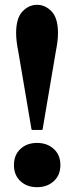

<svg xmlns="http://www.w3.org/2000/svg" viewBox="-20 -770 308 798"><path d="M47 -632Q47 -695 73.5 -722.5Q100 -750 134 -750Q168 -750 194.5 -722.5Q221 -695 221 -632Q221 -600 212 -556L157 -232L155 -230H113L111 -232L56 -556Q47 -600 47 -632ZM134 -176Q176 -176 203.5 -151Q231 -126 231 -84Q231 -42 203.5 -17Q176 8 134 8Q92 8 65 -17Q38 -42 38 -84Q38 -126 65 -151Q92 -176 134 -176Z"/></svg>

Font: Minipax
Style: Bold
Weight: 600
Designer: Raphaël Ronot, Igor Stepanchenko (Cyrillic)
Foundry: steppetype
Version: Version 1.002